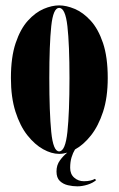

<svg xmlns="http://www.w3.org/2000/svg" viewBox="-20 -546 429 695"><path d="M194 11Q166.5 11 136.2 -5.8Q106 -22.5 79.2 -56.2Q52.5 -90 36 -141.8Q19.5 -193.5 19.5 -263.5Q19.5 -339.5 36.8 -390.5Q54 -441.5 81 -471.2Q108 -501 138 -513.8Q168 -526.5 194 -526.5Q220 -526.5 250.5 -513.8Q281 -501 308.2 -471.2Q335.5 -441.5 352.8 -390.5Q370 -339.5 370 -263.5Q370 -193 353 -141.2Q336 -89.5 309 -55.5Q282 -21.5 251.5 -5Q244 7 239 23.5Q234 40 234 61.5Q234 84.5 248.8 97.2Q263.5 110 283.5 110Q297.5 110 307.5 107.5Q317.5 105 323.5 101.5L328 106Q316 116.5 296.8 122.5Q277.5 128.5 260 128.5Q243.5 128.5 226 124.5Q208.5 120.5 196.5 109Q184.5 97.5 184.5 74.5Q184.5 51.5 196.8 34.8Q209 18 223.5 6.5Q208.5 11 194 11ZM194 2Q216.5 2 224 -68.5Q231.5 -139 231.5 -263.5Q231.5 -385 224 -451.2Q216.5 -517.5 194 -517.5Q172.5 -517.5 165.5 -451.2Q158.5 -385 158.5 -263.5Q158.5 -139 165.5 -68.5Q172.5 2 194 2Z"/></svg>

Font: Imbue 100pt ExtraBold
Style: Regular
Weight: 800
Designer: Tyler Finck
Foundry: Etcetera Type Company
Version: Version 1.102; ttfautohint (v1.8.3)